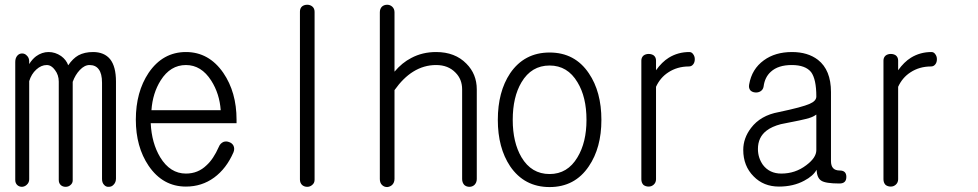

<svg xmlns="http://www.w3.org/2000/svg" viewBox="-20 -754 4040 793"><path d="M43 -498V-10.7Q43 2.9 51.8 10.7Q59.6 17.6 71.3 17.6Q83 16.6 90.8 8.8Q100.6 0 100.6 -13.7V-418.9Q109.4 -448.2 129.9 -466.8Q150.4 -485.4 172.9 -485.4Q192.4 -485.4 207 -464.8Q222.7 -444.3 222.7 -417V-10.7Q222.7 2.9 231.4 10.7Q239.3 17.6 251 17.6Q262.7 17.6 270.5 10.7Q280.3 2.9 280.3 -8.8V-416Q291 -445.3 309.6 -464.8Q329.1 -485.4 349.6 -485.4Q375 -485.4 387.7 -467.8Q401.4 -450.2 401.4 -412.1V-14.6Q401.4 1 410.2 9.8Q418 18.6 429.7 17.6Q441.4 17.6 449.2 8.8Q459 -1 459 -16.6V-417Q459 -479.5 434.6 -509.8Q410.2 -539.1 364.3 -539.1Q329.1 -539.1 303.7 -525.4Q281.2 -512.7 261.7 -484.4Q253.9 -506.8 232.4 -522.5Q208 -539.1 180.7 -539.1Q153.3 -539.1 128.9 -521.5Q112.3 -508.8 100.6 -489.3V-500Q100.6 -515.6 90.8 -524.4Q83 -533.2 71.3 -533.2Q59.6 -533.2 51.8 -524.4Q43 -514.6 43 -498Z M883.8 -147.5Q861.3 -96.7 833 -71.3Q797.9 -37.1 748 -37.1Q682.6 -37.1 641.6 -104.5Q606.4 -163.1 602.5 -245.1H957V-259.8Q957 -373 902.3 -453.1Q842.8 -539.1 748 -539.1Q652.3 -539.1 593.8 -453.1Q541 -374 541 -259.8Q541 -147.5 593.8 -69.3Q652.3 16.6 748 16.6Q813.5 16.6 864.3 -20.5Q915 -57.6 944.3 -125Q950.2 -139.6 944.3 -152.3Q938.5 -163.1 926.8 -167Q915 -171.9 903.3 -168Q889.6 -162.1 883.8 -147.5ZM605.5 -298.8Q610.4 -369.1 643.6 -421.9Q683.6 -485.4 748 -485.4Q811.5 -485.4 852.5 -420.9Q886.7 -367.2 891.6 -298.8Z M1218.8 -706.1V-12.7Q1218.8 1 1227.5 9.8Q1236.3 17.6 1249 17.6Q1260.7 17.6 1269.5 9.8Q1279.3 2 1279.3 -11.7V-705.1Q1279.3 -719.7 1269.5 -727.5Q1260.7 -734.4 1249 -734.4Q1236.3 -734.4 1227.5 -727.5Q1218.8 -719.7 1218.8 -706.1Z M1548.8 -703.1V-14.6Q1548.8 1 1557.6 9.8Q1566.4 18.6 1579.1 18.6Q1590.8 17.6 1599.6 9.8Q1609.4 0 1609.4 -15.6V-381.8Q1645.5 -432.6 1686.5 -458Q1730.5 -485.4 1781.2 -485.4Q1831.1 -485.4 1861.3 -454.1Q1888.7 -426.8 1888.7 -384.8V-14.6Q1888.7 0 1897.5 9.8Q1906.2 17.6 1918.9 17.6Q1930.7 17.6 1939.5 9.8Q1949.2 0 1949.2 -14.6V-384.8Q1949.2 -448.2 1906.2 -491.2Q1859.4 -539.1 1781.2 -539.1Q1724.6 -539.1 1678.7 -514.6Q1640.6 -495.1 1609.4 -458V-703.1Q1609.4 -717.8 1599.6 -726.6Q1590.8 -734.4 1579.1 -734.4Q1566.4 -734.4 1557.6 -726.6Q1548.8 -717.8 1548.8 -703.1Z M2250 -537.1Q2145.5 -537.1 2086.9 -451.2Q2036.1 -375 2036.1 -258.8Q2036.1 -143.6 2086.9 -67.4Q2145.5 18.6 2250 18.6Q2354.5 18.6 2412.1 -67.4Q2463.9 -143.6 2463.9 -258.8Q2463.9 -375 2412.1 -451.2Q2354.5 -537.1 2250 -537.1ZM2250 -483.4Q2324.2 -483.4 2365.2 -414.1Q2402.3 -353.5 2402.3 -258.8Q2402.3 -166 2365.2 -104.5Q2324.2 -35.2 2250 -35.2Q2174.8 -35.2 2133.8 -104.5Q2097.7 -166 2097.7 -258.8Q2097.7 -353.5 2133.8 -414.1Q2174.8 -483.4 2250 -483.4Z M2628.9 -503.9V-13.7Q2628.9 1 2637.7 9.8Q2646.5 16.6 2659.2 16.6Q2670.9 16.6 2679.7 8.8Q2689.5 0 2689.5 -13.7V-395.5Q2707 -433.6 2740.2 -455.1Q2777.3 -479.5 2825.2 -479.5Q2836.9 -479.5 2843.8 -489.3Q2849.6 -497.1 2849.6 -509.8Q2849.6 -521.5 2842.8 -530.3Q2836.9 -539.1 2827.1 -539.1Q2780.3 -539.1 2742.2 -515.6Q2713.9 -498 2689.5 -463.9V-503.9Q2689.5 -517.6 2679.7 -525.4Q2670.9 -531.2 2659.2 -531.2Q2646.5 -531.2 2637.7 -524.4Q2628.9 -516.6 2628.9 -503.9Z M3351.6 -133.8Q3351.6 -102.5 3309.6 -71.3Q3264.6 -37.1 3207 -37.1Q3158.2 -37.1 3130.9 -73.2Q3110.4 -102.5 3110.4 -138.7Q3110.4 -187.5 3146.5 -214.8Q3168 -231.4 3205.1 -241.2Q3297.9 -258.8 3322.3 -266.6Q3338.9 -271.5 3350.6 -280.3H3351.6ZM3251 -539.1Q3181.6 -539.1 3134.8 -504.9Q3085 -468.8 3074.2 -405.3Q3071.3 -390.6 3079.1 -380.9Q3086.9 -373 3099.6 -372.1Q3111.3 -371.1 3121.1 -377Q3131.8 -383.8 3133.8 -396.5Q3138.7 -435.5 3164.1 -458Q3194.3 -485.4 3250 -485.4Q3306.6 -485.4 3330.1 -456.1Q3351.6 -426.8 3351.6 -355.5Q3351.6 -336.9 3324.2 -325.2Q3293.9 -311.5 3196.3 -291Q3121.1 -277.3 3082 -225.6Q3049.8 -183.6 3049.8 -134.8Q3049.8 -68.4 3092.8 -25.4Q3133.8 16.6 3197.3 16.6Q3256.8 16.6 3301.8 -7.8Q3338.9 -27.3 3352.5 -52.7Q3354.5 -18.6 3372.1 -7.8Q3389.6 3.9 3447.3 3.9Q3475.6 3.9 3475.6 -23.4Q3475.6 -49.8 3448.2 -49.8Q3429.7 -49.8 3420.9 -59.6Q3412.1 -69.3 3412.1 -88.9V-374Q3412.1 -464.8 3358.4 -506.8Q3316.4 -539.1 3251 -539.1Z M3628.9 -503.9V-13.7Q3628.9 1 3637.7 9.8Q3646.5 16.6 3659.2 16.6Q3670.9 16.6 3679.7 8.8Q3689.5 0 3689.5 -13.7V-395.5Q3707 -433.6 3740.2 -455.1Q3777.3 -479.5 3825.2 -479.5Q3836.9 -479.5 3843.8 -489.3Q3849.6 -497.1 3849.6 -509.8Q3849.6 -521.5 3842.8 -530.3Q3836.9 -539.1 3827.1 -539.1Q3780.3 -539.1 3742.2 -515.6Q3713.9 -498 3689.5 -463.9V-503.9Q3689.5 -517.6 3679.7 -525.4Q3670.9 -531.2 3659.2 -531.2Q3646.5 -531.2 3637.7 -524.4Q3628.9 -516.6 3628.9 -503.9Z"/></svg>

Font: GulimChe
Style: Regular
Weight: 400
Monospace: yes
Version: Version 2.21